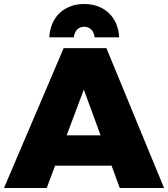

<svg xmlns="http://www.w3.org/2000/svg" viewBox="-28 -942 842 962"><path d="M394 -808C423 -808 443 -787 446 -755H569C564 -856 495 -922 394 -922C293 -922 224 -856 219 -755H342C345 -787 365 -808 394 -808ZM572 0H794L505 -701H291L-8 0H206L248 -112H531ZM306 -264 392 -493 476 -264Z"/></svg>

Font: Montserrat ExtraBold
Style: Regular
Weight: 800
Designer: Julieta Ulanovsky
Foundry: Julieta Ulanovsky
Version: Version 4.000